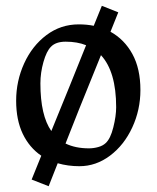

<svg xmlns="http://www.w3.org/2000/svg" viewBox="-20 -560 539 661"><path d="M463.4 -250Q463.4 -181.6 435.3 -121.1Q407.2 -60.5 358.9 -24.2Q310.5 12.2 253.4 12.2Q213.9 12.2 178.7 2L147.5 81.1L88.9 58.1L122.1 -23.9Q81.1 -51.8 58.3 -99.4Q35.6 -147 35.6 -213.4Q35.6 -281.2 63.2 -341.8Q90.8 -402.3 139.9 -439.2Q189 -476.1 251 -476.1Q278.8 -476.1 302.7 -471.2L330.6 -540L387.2 -517.6L360.4 -450.7Q408.2 -424.3 435.8 -374Q463.4 -323.7 463.4 -250ZM156.7 -108.9 219.2 -262.2 276.4 -404.3Q246.1 -416.5 206.1 -416.5Q171.9 -416.5 155.3 -398.9Q140.1 -383.8 129.6 -346.7Q119.1 -309.6 119.1 -272.9Q119.1 -162.6 156.7 -108.9ZM379.9 -190.9Q379.9 -313.5 327.6 -370.1L252.9 -185.5L205.6 -65.9Q239.7 -49.3 286.1 -49.3Q302.2 -49.3 318.1 -53.7Q334 -58.1 343.8 -67.4Q360.4 -82.5 370.1 -121.6Q379.9 -160.6 379.9 -190.9Z"/></svg>

Font: Vesper Libre
Style: Regular
Weight: 400
Designer: Robert Keller & Kimya Gandhi
Foundry: Mota Italic
Version: Version 1.058